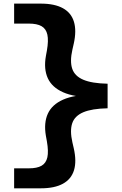

<svg xmlns="http://www.w3.org/2000/svg" viewBox="-20 -821 660 1041"><path d="M228.8 -517 234.2 -546.4Q243.8 -601.5 236.8 -633.2Q229.7 -665 205.3 -679Q181 -693.1 135.8 -693.1H56.6V-801.4H201Q275.9 -801.4 321 -776.5Q366.2 -751.7 380.9 -703Q395.6 -654.4 379.8 -583.8L372.5 -551.6Q358.1 -487.7 371.7 -448Q385.2 -408.4 431.6 -388.7Q478 -368.9 563.4 -367.1V-233.9Q478 -232.1 431.6 -212.3Q385.2 -192.6 371.7 -153Q358.1 -113.3 372.5 -49.4L379.8 -17.6Q396 53 381.3 101.6Q366.6 150.2 321.2 175.1Q275.9 200 201 200H56.6V91.7H135.8Q181 91.7 205.3 77.6Q229.7 63.6 236.8 31.8Q243.8 0.1 234.2 -55L228.8 -84.8Q216.8 -154.4 239.2 -204.2Q261.7 -253.9 322 -280.7Q382.3 -307.5 481.4 -307.5V-293.9Q382.3 -293.9 322 -320.8Q261.7 -347.6 239 -397.3Q216.4 -447.1 228.8 -517Z"/></svg>

Font: Monaspace Krypton Var
Style: Regular
Weight: 400
Designer: Riley Cran and the Lettermatic Team
Version: Version 1.101 (Monaspace Krypton Var)